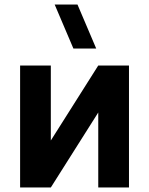

<svg xmlns="http://www.w3.org/2000/svg" viewBox="-20 -830 661 850"><path d="M406 -615 323 -810H222L305 -615ZM415 -540 205 -208V-540H69V0H205L415 -332V0H551V-540Z"/></svg>

Font: Vela Sans ExtBd
Style: Regular
Weight: 800
Designer: Principal design: Mikhail Sharanda - project Manrope.
Design modification: Ravid Balaliev
Foundry: Mikhail Sharanda
Version: Version 1.001